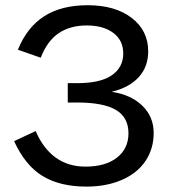

<svg xmlns="http://www.w3.org/2000/svg" viewBox="-20 -688 640 718"><path d="M303.2 9.8Q204.1 9.8 139.2 -29.8Q74.2 -69.3 32.7 -160.2L113.3 -197.8Q171.4 -64.9 299.8 -64.9Q374.5 -64.9 417.5 -98.6Q460.4 -132.3 460.4 -189.5Q460.4 -249 413.6 -276.9Q366.7 -304.7 268.1 -304.7H233.4V-377H268.1Q356 -377 398.4 -406.7Q440.9 -436.5 440.9 -487.8Q440.9 -537.1 403.8 -564.9Q366.7 -592.8 304.2 -592.8Q242.7 -592.8 199.7 -564Q156.7 -535.2 132.3 -472.2L46.9 -502Q81.1 -586.4 145.5 -627.4Q210 -668.5 307.6 -668.5Q410.6 -668.5 472.4 -621.1Q534.2 -573.7 534.2 -496.1Q534.2 -438.5 499 -399.7Q463.9 -360.8 397.5 -344.7Q469.7 -334 512.2 -292.7Q554.7 -251.5 554.7 -190.9Q554.7 -131.8 524.2 -86.2Q493.7 -40.5 436 -15.4Q378.4 9.8 303.2 9.8Z"/></svg>

Font: Cousine
Style: Regular
Weight: 400
Monospace: yes
Designer: Steve Matteson
Foundry: Monotype Imaging Inc.
Version: Version 1.21